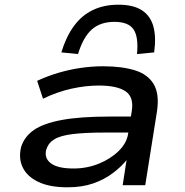

<svg xmlns="http://www.w3.org/2000/svg" viewBox="-20 -788 786 817"><path d="M267 9Q191 9 143 -14Q95 -37 76.5 -76Q58 -115 70 -163Q84 -207 124.5 -235Q165 -263 243 -277.5Q321 -292 446 -292H558L548 -224H428Q342 -224 289.5 -217.5Q237 -211 211.5 -195.5Q186 -180 177 -152Q167 -116 196 -93.5Q225 -71 293 -71Q350 -71 400.5 -91.5Q451 -112 485 -145.5Q519 -179 525 -218L541 -317Q550 -376 513.5 -400Q477 -424 401 -424Q344 -424 283.5 -410.5Q223 -397 163 -368L138 -444Q181 -464 228 -478Q275 -492 323.5 -499Q372 -506 418 -506Q498 -506 553.5 -489Q609 -472 634 -430Q659 -388 648 -314L598 0H502L519 -110L522 -111Q498 -80 461 -52Q424 -24 376.5 -7.5Q329 9 267 9ZM312 -558 241 -565Q261 -631 294 -676.5Q327 -722 374.5 -745Q422 -768 484 -768Q547 -768 583.5 -744.5Q620 -721 632.5 -676Q645 -631 636 -565L563 -558Q570 -630 548.5 -662.5Q527 -695 467 -695Q407 -695 370.5 -662.5Q334 -630 312 -558Z"/></svg>

Font: Nunito Sans 7pt Expanded Medium
Style: Italic
Weight: 500
Width: 7
Italic angle: -9°
Designer: Vernon Adams
Foundry: Vernon Adams
Version: Version 3.101;gftools[0.9.27]